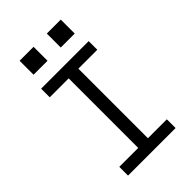

<svg xmlns="http://www.w3.org/2000/svg" viewBox="-274 -1046 1148 1148"><g transform="rotate(-45 300.0 -472.0)"><path d="M99 0V-74H259V-662H99V-735H501V-662H341V-74H501V0ZM356 -826V-944H474V-826ZM126 -826V-944H244V-826Z"/></g></svg>

Font: Nova Nerd Font
Style: Regular
Weight: 400
Designer: Belleve Invis
Foundry: Belleve Invis
Version: Version 24.1.4; ttfautohint (v1.8.4);Nerd Fonts 3.1.1